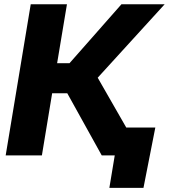

<svg xmlns="http://www.w3.org/2000/svg" viewBox="-20 -748 812 924"><path d="M7.3 0 127.9 -727.5H302.2L254.9 -443.8H314.5L564.5 -727.5H772.5L450.2 -374L664.6 0H469.7L303.7 -299.3H231L181.6 0ZM506.3 156.2 532.2 0H488.3L510.3 -134.3H727.5L670.4 156.2Z"/></svg>

Font: Inter 24pt ExtraBold
Style: Italic
Weight: 800
Italic angle: -9.3988°
Designer: Rasmus Andersson
Foundry: rsms
Version: Version 4.001;git-66647c0bb